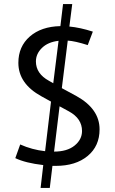

<svg xmlns="http://www.w3.org/2000/svg" viewBox="-20 -801 563 941"><path d="M468 -167Q468 -85 409.5 -36.5Q351 12 253 12H237L224 120H179L192 8Q105 -2 55 -26L79 -93Q137 -67 201 -60L230 -303L183 -329Q70 -391 70 -493Q70 -573 126 -622Q182 -671 276 -673L289 -781H334L320 -671Q373 -666 435 -646L410 -580Q347 -600 312 -602L283 -369L355 -330Q468 -267 468 -167ZM382 -159Q382 -220 318 -255L272 -280L245 -58Q309 -58 345.5 -87.5Q382 -117 382 -159ZM156 -500Q156 -440 220 -405L241 -393L267 -601Q215 -595 185.5 -566Q156 -537 156 -500Z"/></svg>

Font: Average Sans
Style: Regular
Weight: 400
Designer: Eduardo Rodriguez Tunni
Foundry: Eduardo Rodriguez Tunni
Version: Version 1.002